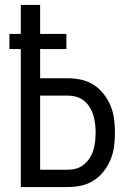

<svg xmlns="http://www.w3.org/2000/svg" viewBox="-20 -755 540 775"><path d="M64 0V-557H18V-618H64V-735H142V-618H248V-557H142V-439H254Q282 -439 309 -433Q336 -427 359 -412Q382 -397 399 -375Q416 -353 426.5 -327.5Q437 -302 440.5 -274.5Q444 -247 444 -220Q444 -192 440.5 -164.5Q437 -137 426.5 -111.5Q416 -86 399 -64Q382 -42 359 -27Q336 -12 309 -6Q282 0 254 0ZM254 -70Q272 -70 289 -75Q306 -80 319.5 -91.5Q333 -103 342.5 -118Q352 -133 357 -150Q362 -167 364 -184.5Q366 -202 366 -220Q366 -237 364 -254.5Q362 -272 357 -289Q352 -306 342.5 -321.5Q333 -337 319.5 -348Q306 -359 289 -364Q272 -369 254 -369H142V-70Z"/></svg>

Font: Huly
Style: Regular
Weight: 400
Designer: Belleve Invis
Foundry: Belleve Invis
Version: Version 33.2.5; ttfautohint (v1.8.4)